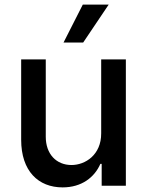

<svg xmlns="http://www.w3.org/2000/svg" viewBox="-20 -802 634 829"><path d="M416.9 -226.2C417.3 -133.5 348.4 -89.5 288.7 -89.5C223 -89.5 177.6 -137.1 177.6 -211.3V-545.5H71.4V-198.5C71.4 -63.2 145.6 7.1 250.4 7.1C332.4 7.1 388.1 -36.2 413.4 -94.5H419V0H523.4V-545.5H416.9ZM254.3 -618.3H339.1L449.2 -782H337.4Z"/></svg>

Font: Magic Ui Pro Medium
Style: Regular
Weight: 500
Designer: Stefan Endress, Andreas Faust
Version: Version 1.000;FEAKit 1.0